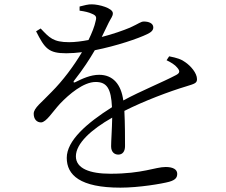

<svg xmlns="http://www.w3.org/2000/svg" viewBox="-20 -810 1040 883"><path d="M832 -524C815 -537 794 -544 758 -551L746 -533C765 -524 785 -512 795 -499C809 -483 807 -474 790 -465C730 -433 628 -392 547 -348C537 -423 499 -466 436 -466C396 -466 358 -448 326 -432C319 -428 316 -433 320 -438C364 -494 392 -538 416 -579C517 -599 616 -633 657 -653C676 -662 685 -671 685 -684C685 -703 664 -711 642 -711C627 -711 620 -702 578 -683C547 -670 499 -653 448 -640L480 -706C491 -728 499 -735 499 -749C499 -773 434 -790 403 -790C387 -791 366 -785 346 -780V-761C369 -758 390 -753 402 -747C422 -739 425 -732 420 -714C415 -689 403 -659 387 -626C356 -620 325 -616 298 -616C224 -616 207 -637 167 -679L146 -666C186 -587 203 -565 285 -565C308 -565 332 -567 357 -570C319 -506 269 -439 217 -387C172 -339 135 -314 135 -287C135 -262 149 -247 169 -247C193 -248 221 -295 256 -333C298 -377 364 -433 420 -433C472 -433 491 -402 495 -317C378 -243 287 -163 287 -84C287 -5 348 53 534 53C619 53 725 35 758 26C790 17 795 4 795 -11C795 -30 777 -42 742 -42C694 -42 636 -11 488 -11C393 -11 329 -35 329 -91C329 -150 399 -214 496 -269C495 -215 491 -161 491 -137C491 -110 507 -99 524 -99C544 -99 555 -114 555 -138C555 -170 555 -243 552 -300C643 -346 760 -390 837 -413C876 -425 886 -428 886 -446C886 -474 857 -507 832 -524Z"/></svg>

Font: Harano Aji Mincho K1
Style: Regular
Weight: 400
Foundry: Masamichi Hosoda
Version: HaranoAjiMinchoK1-Regular version 20230610;ttx 4.39.4